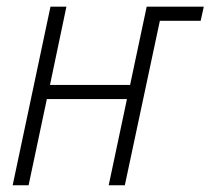

<svg xmlns="http://www.w3.org/2000/svg" viewBox="-20 -550 625 570"><path d="M17.6 0 129.9 -530.3H177.2L128.4 -297.9H366.2L415.5 -530.3H585L575.7 -488.3H454.6L350.6 0H302.7L356.9 -255.9H119.1L64.9 0Z"/></svg>

Font: Open Sans SemiCondensed Light
Style: Italic
Weight: 300
Width: 4
Italic angle: -12°
Designer: Monotype Design Team
Foundry: Monotype Imaging Inc.
Version: Version 3.000